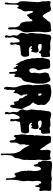

<svg xmlns="http://www.w3.org/2000/svg" viewBox="1707 -2508 1311 4765"><g transform="rotate(90 2362.5 -125.5)"><path d="M24 -262Q25 -285 27.5 -308.5Q30 -332 31.5 -355.5Q33 -379 33.5 -402.5Q34 -426 30 -449Q27 -469 20.5 -487.5Q14 -506 13 -526Q11 -546 13.5 -566.5Q16 -587 14 -607Q13 -618 9.5 -637Q6 -656 5.5 -674.5Q5 -693 10 -707.5Q15 -722 32 -725Q44 -727 58 -722.5Q72 -718 84 -717Q96 -716 108.5 -716.5Q121 -717 132 -719Q144 -721 156.5 -725.5Q169 -730 182.5 -733Q196 -736 209 -736Q222 -736 234 -729Q258 -714 270 -688.5Q282 -663 293 -639Q305 -612 321 -589Q337 -566 356 -543Q367 -530 378 -531Q389 -532 400.5 -541.5Q412 -551 423.5 -565.5Q435 -580 445.5 -595Q456 -610 465.5 -622.5Q475 -635 483 -639Q492 -644 497.5 -653Q503 -662 507.5 -672Q512 -682 517.5 -691.5Q523 -701 532 -708Q550 -722 575.5 -726.5Q601 -731 624 -731H674Q689 -731 699.5 -735Q710 -739 724 -741Q739 -742 748 -738Q757 -734 761.5 -725.5Q766 -717 768 -706Q770 -695 772 -683L780 -633Q784 -608 782 -581Q780 -551 775 -521Q770 -491 770 -461Q770 -404 769.5 -349Q769 -294 775 -237Q778 -209 781 -183Q784 -157 784 -128Q784 -89 775 -58Q766 -27 745 7Q731 30 724.5 52Q718 74 713 103Q709 130 707.5 157.5Q706 185 708 213Q708 222 709.5 237Q711 252 711.5 268.5Q712 285 711 299.5Q710 314 705 321Q697 332 685 329.5Q673 327 667 317Q659 304 658.5 282.5Q658 261 658 247Q658 207 658.5 173.5Q659 140 646 101Q636 72 620 55Q611 45 599.5 38Q588 31 572 23Q558 16 551 7Q544 -2 540 -12.5Q536 -23 534 -35Q532 -47 528 -61Q522 -81 518.5 -99.5Q515 -118 513 -138Q512 -147 513 -167.5Q514 -188 513 -210.5Q512 -233 508 -251Q504 -269 494 -273Q483 -277 475.5 -271Q468 -265 462.5 -255Q457 -245 453 -234Q449 -223 446 -217Q441 -208 433.5 -203Q426 -198 418 -194Q410 -190 402.5 -185Q395 -180 390 -171Q385 -163 379.5 -155Q374 -147 368 -143Q362 -139 354.5 -142Q347 -145 340 -159Q330 -178 321.5 -198.5Q313 -219 305 -239Q301 -249 299 -259.5Q297 -270 289 -278Q275 -293 267 -289.5Q259 -286 255.5 -274Q252 -262 251 -246.5Q250 -231 250 -223Q250 -196 255 -170.5Q260 -145 262 -119Q265 -92 257.5 -67Q250 -42 236 -21Q230 -11 223.5 -1.5Q217 8 212 19Q209 26 204.5 42Q200 58 193.5 73Q187 88 177.5 96Q168 104 156 95Q152 92 150.5 87.5Q149 83 148 78Q147 73 145 68.5Q143 64 138 62Q127 57 124 62Q121 67 116 75Q112 80 108 87.5Q104 95 102 101Q97 115 95.5 134Q94 153 94 167V236Q94 269 92 303Q92 313 92.5 330Q93 347 91.5 364Q90 381 84.5 394.5Q79 408 66 411Q51 414 46 403Q41 392 41.5 376Q42 360 45.5 344Q49 328 51 321Q60 283 60 243Q60 203 62 164Q63 143 60 120.5Q57 98 45 79Q37 67 29 57.5Q21 48 17 33Q9 -3 12 -40Q13 -58 12.5 -76Q12 -94 14 -113Q16 -150 19 -187Q22 -224 24 -262Z M810 -363Q814 -391 813 -419.5Q812 -448 814 -477Q815 -491 817 -505L821 -533Q823 -559 827 -582Q831 -605 836 -630Q838 -643 838.5 -655.5Q839 -668 841 -680Q843 -692 848 -703Q853 -714 864 -723Q885 -740 908 -741Q931 -742 955 -736Q979 -730 1003 -722.5Q1027 -715 1049 -715Q1075 -715 1103.5 -717.5Q1132 -720 1160 -720Q1174 -720 1188.5 -721Q1203 -722 1215 -718Q1226 -714 1232 -708.5Q1238 -703 1251 -701Q1265 -699 1288.5 -704Q1312 -709 1334.5 -712Q1357 -715 1374 -711Q1391 -707 1392 -685Q1393 -668 1393 -651.5Q1393 -635 1395 -618Q1400 -580 1401 -542Q1402 -528 1391 -514.5Q1380 -501 1370 -491Q1366 -487 1362.5 -484.5Q1359 -482 1353 -483Q1347 -484 1343 -488Q1339 -492 1333 -492Q1319 -492 1313 -482Q1307 -472 1302.5 -460.5Q1298 -449 1291.5 -440.5Q1285 -432 1270 -436Q1264 -438 1261 -444Q1258 -450 1255 -455Q1252 -461 1248 -465L1239 -474Q1216 -498 1181 -498Q1168 -498 1153.5 -500.5Q1139 -503 1124.5 -504.5Q1110 -506 1097.5 -503Q1085 -500 1076 -490Q1068 -481 1069 -467.5Q1070 -454 1076 -443Q1083 -428 1096.5 -421Q1110 -414 1125.5 -412.5Q1141 -411 1157 -413.5Q1173 -416 1186 -419Q1195 -422 1206.5 -425Q1218 -428 1229 -428.5Q1240 -429 1250 -426.5Q1260 -424 1268 -415Q1279 -402 1282.5 -385Q1286 -368 1284.5 -350Q1283 -332 1278.5 -314.5Q1274 -297 1269 -282Q1266 -271 1265.5 -258Q1265 -245 1252 -243Q1244 -242 1237.5 -249Q1231 -256 1224.5 -262Q1218 -268 1211 -269Q1204 -270 1196 -257Q1193 -252 1192.5 -246.5Q1192 -241 1187 -237Q1182 -234 1178.5 -235Q1175 -236 1171.5 -240Q1168 -244 1165 -248Q1162 -252 1160 -255Q1154 -263 1142.5 -265Q1131 -267 1126 -255Q1124 -248 1127 -240Q1130 -232 1133 -227Q1143 -212 1158 -203.5Q1173 -195 1189.5 -191.5Q1206 -188 1224 -187.5Q1242 -187 1258 -188Q1283 -190 1307.5 -192.5Q1332 -195 1357 -191H1355Q1365 -188 1371 -177Q1378 -163 1382.5 -146Q1387 -129 1388.5 -111Q1390 -93 1389 -75Q1388 -57 1383 -43Q1371 -8 1340 7Q1331 12 1322.5 13Q1314 14 1303 14Q1294 14 1285.5 13.5Q1277 13 1267 14Q1243 16 1218.5 21Q1194 26 1169 26Q1155 26 1142 29Q1131 31 1121 33Q1111 35 1104 46Q1098 57 1097.5 70Q1097 83 1094 95Q1092 106 1086.5 116.5Q1081 127 1079 138Q1077 150 1079.5 162.5Q1082 175 1084 186Q1086 195 1086.5 204.5Q1087 214 1089 224Q1090 231 1090.5 239Q1091 247 1090 254Q1088 265 1081 271Q1074 277 1065.5 278.5Q1057 280 1048.5 276Q1040 272 1036 262Q1030 248 1033.5 233.5Q1037 219 1039 205Q1041 189 1038 175.5Q1035 162 1034 147Q1033 139 1033 132Q1033 125 1032 117Q1031 109 1031 99Q1031 89 1029.5 79Q1028 69 1024.5 60.5Q1021 52 1014 46Q1006 39 996 41.5Q986 44 977 48Q961 54 956.5 68.5Q952 83 943 96Q932 113 927 131Q922 149 914 169Q912 176 909.5 182.5Q907 189 905 196Q903 205 904.5 215.5Q906 226 906 237Q906 253 911 273Q913 284 916.5 295.5Q920 307 915 318Q912 326 909 331Q906 336 908 346Q909 352 912 358Q915 364 916 371Q918 379 914 390Q910 401 903 406Q893 414 883.5 410Q874 406 867 398Q854 383 855.5 367.5Q857 352 862 335Q866 322 869.5 310.5Q873 299 872 285Q871 269 867.5 255Q864 241 859 226Q850 192 858 155Q860 143 862 131.5Q864 120 862 108Q857 85 843 71.5Q829 58 815 41Q801 24 797 2.5Q793 -19 795 -40Q797 -54 801.5 -68.5Q806 -83 811 -96Q818 -113 818.5 -127.5Q819 -142 815 -159Q810 -181 803 -202.5Q796 -224 796 -247Q796 -276 801 -305Q806 -334 810 -363Z M1428 -340Q1423 -370 1419.5 -393.5Q1416 -417 1421 -448Q1422 -458 1421 -466.5Q1420 -475 1418 -483.5Q1416 -492 1414.5 -500Q1413 -508 1413 -518Q1414 -532 1419 -543.5Q1424 -555 1428 -571Q1431 -585 1433.5 -603.5Q1436 -622 1439.5 -640.5Q1443 -659 1450.5 -675Q1458 -691 1472 -700Q1483 -708 1497 -708Q1511 -708 1524 -710Q1544 -713 1564 -713.5Q1584 -714 1604 -715Q1621 -716 1635 -715Q1649 -714 1663 -703Q1675 -692 1680 -679Q1685 -666 1686.5 -652Q1688 -638 1687.5 -623Q1687 -608 1688 -594Q1692 -555 1701.5 -517.5Q1711 -480 1722 -442Q1726 -429 1724 -419.5Q1722 -410 1717.5 -402Q1713 -394 1706.5 -386Q1700 -378 1694 -368Q1677 -336 1674 -296.5Q1671 -257 1687 -224Q1695 -207 1708.5 -201Q1722 -195 1737 -198Q1752 -201 1765 -211.5Q1778 -222 1785 -236Q1790 -246 1791 -253.5Q1792 -261 1791.5 -268.5Q1791 -276 1789 -284Q1787 -292 1786 -301Q1783 -321 1785.5 -340.5Q1788 -360 1791 -379Q1794 -399 1797 -415Q1800 -431 1800.5 -446Q1801 -461 1799.5 -476.5Q1798 -492 1792 -512Q1786 -532 1782.5 -557.5Q1779 -583 1782 -607.5Q1785 -632 1795.5 -652.5Q1806 -673 1827 -685Q1841 -693 1856.5 -692Q1872 -691 1886 -696Q1900 -701 1912 -710Q1924 -719 1940 -721Q1976 -726 1998 -696Q2022 -663 2038 -618Q2054 -573 2055 -532Q2056 -490 2056 -449.5Q2056 -409 2053 -368Q2051 -330 2042 -296Q2033 -262 2026 -225Q2022 -203 2019.5 -181.5Q2017 -160 2013 -138Q2012 -133 2011.5 -127.5Q2011 -122 2009 -117Q2002 -94 1991 -70Q1980 -46 1961 -29Q1954 -23 1946 -19Q1938 -15 1932 -8Q1925 0 1918 10.5Q1911 21 1906 31Q1900 42 1898 55.5Q1896 69 1895 81Q1893 99 1893 120Q1893 141 1887 158Q1885 165 1877.5 171Q1870 177 1862 175Q1856 174 1853 170L1847 161Q1844 156 1840.5 152.5Q1837 149 1832 149Q1814 149 1810.5 168.5Q1807 188 1808.5 213Q1810 238 1811.5 262.5Q1813 287 1806 296Q1798 306 1791.5 306.5Q1785 307 1780 302Q1775 297 1771.5 288.5Q1768 280 1767 272Q1765 256 1765 240Q1765 224 1764.5 208Q1764 192 1762 176Q1760 160 1754 144Q1749 130 1741.5 115.5Q1734 101 1715 104Q1704 106 1700 111.5Q1696 117 1693 128Q1691 135 1691.5 145Q1692 155 1691.5 164.5Q1691 174 1688 182Q1685 190 1676 192Q1666 195 1662 188.5Q1658 182 1657 172L1653 154Q1652 144 1646 139Q1639 134 1631.5 134.5Q1624 135 1619 126Q1614 118 1615.5 109.5Q1617 101 1612 93Q1605 82 1598.5 83Q1592 84 1589 93Q1585 103 1587.5 113Q1590 123 1584 132Q1582 135 1579 139Q1576 143 1571 140Q1566 138 1566 132V121Q1566 115 1563.5 109Q1561 103 1559 98Q1554 88 1548 78.5Q1542 69 1535 60Q1503 21 1494 -28Q1491 -44 1484.5 -54Q1478 -64 1473 -77Q1462 -103 1454 -129.5Q1446 -156 1446 -185Q1446 -210 1436 -233.5Q1426 -257 1425 -283Q1424 -300 1427.5 -312Q1431 -324 1428 -340Z M2092 -318Q2087 -333 2091 -345Q2095 -357 2093 -374Q2090 -393 2091.5 -411.5Q2093 -430 2088 -449Q2086 -455 2085 -459Q2084 -463 2084 -470Q2084 -477 2086.5 -482Q2089 -487 2088 -494Q2087 -504 2084 -509.5Q2081 -515 2081 -526V-540Q2081 -546 2079 -553Q2076 -567 2074.5 -582Q2073 -597 2070 -611Q2067 -625 2066.5 -641Q2066 -657 2071 -671Q2076 -687 2084 -702.5Q2092 -718 2109 -723Q2133 -730 2158 -730.5Q2183 -731 2208 -739Q2231 -746 2256 -743.5Q2281 -741 2305 -740Q2347 -738 2382.5 -727Q2418 -716 2457 -703Q2477 -696 2489.5 -685.5Q2502 -675 2517 -658Q2524 -650 2533 -642Q2542 -634 2551 -625Q2560 -616 2567.5 -606.5Q2575 -597 2579 -588Q2588 -566 2583.5 -540Q2579 -514 2579 -491Q2579 -473 2583.5 -456Q2588 -439 2587 -421Q2586 -407 2580 -395Q2574 -383 2566 -372Q2558 -360 2555.5 -346.5Q2553 -333 2544 -321Q2539 -314 2532.5 -309.5Q2526 -305 2522 -297Q2517 -286 2524.5 -281Q2532 -276 2538 -268Q2550 -254 2564 -241.5Q2578 -229 2588 -214Q2599 -199 2605 -182.5Q2611 -166 2617 -150Q2627 -124 2640.5 -99Q2654 -74 2668 -51Q2681 -30 2683.5 -8.5Q2686 13 2683.5 35Q2681 57 2675.5 79Q2670 101 2667 124Q2663 148 2660 171.5Q2657 195 2653 219Q2651 228 2649.5 239Q2648 250 2644 259Q2640 268 2632 273.5Q2624 279 2611 278Q2602 277 2596.5 271.5Q2591 266 2588 258.5Q2585 251 2584 242.5Q2583 234 2583 227Q2583 221 2583.5 211.5Q2584 202 2582.5 192.5Q2581 183 2577 176Q2573 169 2564 167Q2557 165 2553 170Q2549 175 2544 179Q2537 185 2529 188.5Q2521 192 2513 187Q2502 182 2501.5 171Q2501 160 2499 150Q2496 135 2494 120Q2492 105 2486.5 92Q2481 79 2471.5 69.5Q2462 60 2446 56Q2436 54 2431 48Q2426 42 2423.5 34Q2421 26 2420.5 17Q2420 8 2419 0Q2415 -34 2392 -61Q2387 -67 2381 -72.5Q2375 -78 2371 -85Q2367 -92 2364.5 -99.5Q2362 -107 2359 -114Q2354 -124 2348.5 -133Q2343 -142 2332 -146Q2321 -151 2317.5 -146Q2314 -141 2318 -130Q2321 -121 2324.5 -116.5Q2328 -112 2328 -101Q2328 -92 2326.5 -85Q2325 -78 2324 -70Q2323 -56 2330 -48.5Q2337 -41 2343 -31Q2351 -19 2351.5 -6.5Q2352 6 2348 20Q2343 37 2333.5 47.5Q2324 58 2313 72Q2299 91 2296.5 117Q2294 143 2289 166Q2287 174 2285.5 182Q2284 190 2273 192Q2264 193 2259.5 186.5Q2255 180 2252 172.5Q2249 165 2244.5 160Q2240 155 2230 158Q2220 161 2217.5 174Q2215 187 2215 196Q2215 220 2211.5 244Q2208 268 2209 291Q2210 304 2211.5 316.5Q2213 329 2211 342Q2209 356 2204.5 369Q2200 382 2198 396Q2196 407 2191.5 418.5Q2187 430 2173 429Q2162 428 2154 419.5Q2146 411 2141 401Q2134 385 2135 365.5Q2136 346 2137 329Q2138 303 2141 277Q2144 251 2146 225.5Q2148 200 2147.5 174Q2147 148 2141 122Q2136 104 2129.5 86.5Q2123 69 2117 52Q2111 35 2107.5 19Q2104 3 2098 -14Q2093 -31 2092.5 -48.5Q2092 -66 2090 -84Q2086 -121 2081.5 -158.5Q2077 -196 2085 -232Q2086 -235 2086 -237.5Q2086 -240 2087 -242Q2094 -262 2096.5 -280Q2099 -298 2092 -318ZM2303 -451Q2304 -443 2306 -434Q2308 -425 2314 -420Q2320 -415 2331 -416Q2342 -417 2347 -422Q2355 -428 2355.5 -439.5Q2356 -451 2354 -460Q2352 -466 2347.5 -475.5Q2343 -485 2336 -492.5Q2329 -500 2321 -503Q2313 -506 2305 -499Q2296 -491 2299 -475.5Q2302 -460 2303 -451Z M2711 -363Q2715 -391 2714 -419.5Q2713 -448 2715 -477Q2716 -491 2718 -505L2722 -533Q2724 -559 2728 -582Q2732 -605 2737 -630Q2739 -643 2739.5 -655.5Q2740 -668 2742 -680Q2744 -692 2749 -703Q2754 -714 2765 -723Q2786 -740 2809 -741Q2832 -742 2856 -736Q2880 -730 2904 -722.5Q2928 -715 2950 -715Q2976 -715 3004.5 -717.5Q3033 -720 3061 -720Q3075 -720 3089.5 -721Q3104 -722 3116 -718Q3127 -714 3133 -708.5Q3139 -703 3152 -701Q3166 -699 3189.5 -704Q3213 -709 3235.5 -712Q3258 -715 3275 -711Q3292 -707 3293 -685Q3294 -668 3294 -651.5Q3294 -635 3296 -618Q3301 -580 3302 -542Q3303 -528 3292 -514.5Q3281 -501 3271 -491Q3267 -487 3263.5 -484.5Q3260 -482 3254 -483Q3248 -484 3244 -488Q3240 -492 3234 -492Q3220 -492 3214 -482Q3208 -472 3203.5 -460.5Q3199 -449 3192.5 -440.5Q3186 -432 3171 -436Q3165 -438 3162 -444Q3159 -450 3156 -455Q3153 -461 3149 -465L3140 -474Q3117 -498 3082 -498Q3069 -498 3054.5 -500.5Q3040 -503 3025.5 -504.5Q3011 -506 2998.5 -503Q2986 -500 2977 -490Q2969 -481 2970 -467.5Q2971 -454 2977 -443Q2984 -428 2997.5 -421Q3011 -414 3026.5 -412.5Q3042 -411 3058 -413.5Q3074 -416 3087 -419Q3096 -422 3107.5 -425Q3119 -428 3130 -428.5Q3141 -429 3151 -426.5Q3161 -424 3169 -415Q3180 -402 3183.5 -385Q3187 -368 3185.5 -350Q3184 -332 3179.5 -314.5Q3175 -297 3170 -282Q3167 -271 3166.5 -258Q3166 -245 3153 -243Q3145 -242 3138.5 -249Q3132 -256 3125.5 -262Q3119 -268 3112 -269Q3105 -270 3097 -257Q3094 -252 3093.5 -246.5Q3093 -241 3088 -237Q3083 -234 3079.5 -235Q3076 -236 3072.5 -240Q3069 -244 3066 -248Q3063 -252 3061 -255Q3055 -263 3043.5 -265Q3032 -267 3027 -255Q3025 -248 3028 -240Q3031 -232 3034 -227Q3044 -212 3059 -203.5Q3074 -195 3090.5 -191.5Q3107 -188 3125 -187.5Q3143 -187 3159 -188Q3184 -190 3208.5 -192.5Q3233 -195 3258 -191H3256Q3266 -188 3272 -177Q3279 -163 3283.5 -146Q3288 -129 3289.5 -111Q3291 -93 3290 -75Q3289 -57 3284 -43Q3272 -8 3241 7Q3232 12 3223.5 13Q3215 14 3204 14Q3195 14 3186.5 13.5Q3178 13 3168 14Q3144 16 3119.5 21Q3095 26 3070 26Q3056 26 3043 29Q3032 31 3022 33Q3012 35 3005 46Q2999 57 2998.5 70Q2998 83 2995 95Q2993 106 2987.5 116.5Q2982 127 2980 138Q2978 150 2980.5 162.5Q2983 175 2985 186Q2987 195 2987.5 204.5Q2988 214 2990 224Q2991 231 2991.5 239Q2992 247 2991 254Q2989 265 2982 271Q2975 277 2966.5 278.5Q2958 280 2949.5 276Q2941 272 2937 262Q2931 248 2934.5 233.5Q2938 219 2940 205Q2942 189 2939 175.5Q2936 162 2935 147Q2934 139 2934 132Q2934 125 2933 117Q2932 109 2932 99Q2932 89 2930.5 79Q2929 69 2925.5 60.5Q2922 52 2915 46Q2907 39 2897 41.5Q2887 44 2878 48Q2862 54 2857.5 68.5Q2853 83 2844 96Q2833 113 2828 131Q2823 149 2815 169Q2813 176 2810.5 182.5Q2808 189 2806 196Q2804 205 2805.5 215.5Q2807 226 2807 237Q2807 253 2812 273Q2814 284 2817.5 295.5Q2821 307 2816 318Q2813 326 2810 331Q2807 336 2809 346Q2810 352 2813 358Q2816 364 2817 371Q2819 379 2815 390Q2811 401 2804 406Q2794 414 2784.5 410Q2775 406 2768 398Q2755 383 2756.5 367.5Q2758 352 2763 335Q2767 322 2770.5 310.5Q2774 299 2773 285Q2772 269 2768.5 255Q2765 241 2760 226Q2751 192 2759 155Q2761 143 2763 131.5Q2765 120 2763 108Q2758 85 2744 71.5Q2730 58 2716 41Q2702 24 2698 2.5Q2694 -19 2696 -40Q2698 -54 2702.5 -68.5Q2707 -83 2712 -96Q2719 -113 2719.5 -127.5Q2720 -142 2716 -159Q2711 -181 2704 -202.5Q2697 -224 2697 -247Q2697 -276 2702 -305Q2707 -334 2711 -363Z M3342 -327Q3346 -343 3340 -355.5Q3334 -368 3336 -386Q3339 -412 3342.5 -436.5Q3346 -461 3346 -490Q3346 -516 3347.5 -540.5Q3349 -565 3351 -591Q3353 -606 3353.5 -621.5Q3354 -637 3352 -653Q3350 -666 3349.5 -680Q3349 -694 3355 -706Q3366 -730 3389 -738Q3403 -743 3414.5 -739.5Q3426 -736 3439 -734Q3451 -732 3462.5 -732Q3474 -732 3487 -733Q3499 -734 3509 -730.5Q3519 -727 3526 -717Q3533 -706 3536.5 -695Q3540 -684 3545 -674Q3556 -653 3570.5 -634Q3585 -615 3598 -597Q3606 -586 3613.5 -575Q3621 -564 3629 -553Q3640 -539 3647.5 -523.5Q3655 -508 3666 -494L3673 -484Q3678 -478 3683.5 -473.5Q3689 -469 3694 -468Q3699 -467 3703 -473Q3709 -481 3707 -495.5Q3705 -510 3705 -521Q3705 -541 3703 -561Q3701 -581 3699.5 -601.5Q3698 -622 3697.5 -642.5Q3697 -663 3701 -683Q3703 -694 3709 -706Q3715 -718 3726 -723Q3737 -729 3749 -726.5Q3761 -724 3773 -721Q3802 -713 3830 -712.5Q3858 -712 3886 -721Q3898 -725 3912.5 -728Q3927 -731 3937 -718Q3944 -709 3944.5 -696.5Q3945 -684 3948 -673Q3951 -661 3951.5 -649Q3952 -637 3952 -623Q3952 -598 3951.5 -573.5Q3951 -549 3950 -524Q3948 -492 3944 -459Q3940 -426 3944 -394Q3946 -380 3949 -366.5Q3952 -353 3952 -338Q3952 -324 3951 -310Q3950 -296 3950 -282Q3950 -256 3952 -227Q3954 -198 3951 -174Q3950 -167 3947 -163Q3944 -159 3944 -152Q3944 -146 3945.5 -139Q3947 -132 3948 -126Q3949 -114 3949.5 -102Q3950 -90 3949 -78Q3947 -56 3944 -37Q3941 -18 3933 2Q3924 22 3917 43Q3910 64 3908 86Q3906 109 3903.5 133.5Q3901 158 3887 178Q3881 187 3873.5 193.5Q3866 200 3859.5 206Q3853 212 3847.5 220Q3842 228 3840 240Q3834 277 3832 313Q3830 349 3826 386Q3824 412 3829.5 435.5Q3835 459 3832 484Q3830 495 3826.5 503Q3823 511 3810 510Q3796 509 3794 499Q3792 489 3792 478V416Q3792 385 3790 353Q3788 317 3790 279.5Q3792 242 3788 206Q3785 171 3776.5 140.5Q3768 110 3754 78Q3749 65 3743.5 52Q3738 39 3730 26Q3720 9 3705 -3.5Q3690 -16 3679 -32Q3668 -46 3660.5 -62Q3653 -78 3642 -92Q3629 -110 3621 -129Q3613 -148 3605 -168Q3602 -175 3597.5 -182Q3593 -189 3585 -188Q3577 -187 3576 -183Q3575 -179 3575 -172Q3575 -158 3576.5 -143.5Q3578 -129 3575 -115Q3573 -107 3569 -99.5Q3565 -92 3563 -83Q3560 -69 3560.5 -54Q3561 -39 3562.5 -24Q3564 -9 3565.5 5.5Q3567 20 3564 35Q3561 52 3551.5 63.5Q3542 75 3534 90Q3517 122 3517.5 151.5Q3518 181 3520 216V237Q3520 250 3517.5 262Q3515 274 3508.5 283Q3502 292 3490 292Q3476 292 3470 280Q3464 268 3462.5 251Q3461 234 3460.5 217.5Q3460 201 3457 192Q3454 184 3448.5 172.5Q3443 161 3435.5 152Q3428 143 3418 139.5Q3408 136 3396 145Q3387 152 3385 164Q3383 176 3372 181Q3360 186 3349.5 180.5Q3339 175 3334 164Q3329 153 3328.5 140Q3328 127 3328.5 114Q3329 101 3329 88Q3329 75 3326 64Q3314 22 3313.5 -17.5Q3313 -57 3320 -99Q3322 -114 3327.5 -127.5Q3333 -141 3332 -156Q3330 -184 3327 -212.5Q3324 -241 3328 -270Q3330 -284 3334 -298.5Q3338 -313 3342 -327Z M3967 -603Q3970 -627 3971 -651Q3972 -675 3976 -699Q3978 -708 3978.5 -719.5Q3979 -731 3984 -739Q3990 -749 4002 -753.5Q4014 -758 4027.5 -759.5Q4041 -761 4054 -761H4078Q4106 -761 4133.5 -758.5Q4161 -756 4188 -751Q4249 -742 4311 -742Q4339 -742 4364 -748Q4389 -754 4416 -756Q4442 -757 4466.5 -749Q4491 -741 4518 -741Q4529 -741 4539.5 -743Q4550 -745 4561 -745Q4576 -745 4591 -743Q4606 -741 4621 -743Q4635 -745 4647.5 -745.5Q4660 -746 4674 -744Q4701 -740 4710.5 -727.5Q4720 -715 4719 -688Q4718 -668 4714 -648Q4710 -628 4710 -608Q4710 -587 4711.5 -566Q4713 -545 4714 -524Q4715 -510 4718 -491Q4721 -472 4716 -459Q4711 -445 4696 -443.5Q4681 -442 4669 -448Q4662 -452 4656 -457.5Q4650 -463 4640 -459Q4633 -456 4629.5 -448Q4626 -440 4624 -430Q4622 -420 4621.5 -410Q4621 -400 4620 -393Q4619 -389 4617 -377.5Q4615 -366 4611.5 -355.5Q4608 -345 4602 -340Q4596 -335 4588 -345Q4583 -350 4582.5 -363Q4582 -376 4581 -384Q4579 -396 4579 -406Q4579 -416 4571 -425Q4563 -434 4553 -437.5Q4543 -441 4538 -454Q4536 -460 4535.5 -465Q4535 -470 4534 -474.5Q4533 -479 4530.5 -483Q4528 -487 4522 -490Q4505 -499 4494.5 -489.5Q4484 -480 4478 -463.5Q4472 -447 4470 -428.5Q4468 -410 4468 -401Q4468 -373 4471 -345.5Q4474 -318 4476 -290Q4479 -261 4474 -234.5Q4469 -208 4468 -179Q4467 -144 4473 -108.5Q4479 -73 4476 -37Q4474 -4 4464.5 27.5Q4455 59 4452 91Q4450 114 4447.5 136.5Q4445 159 4443 182Q4441 206 4440 229Q4439 252 4441 278Q4442 298 4444 319Q4446 340 4444 360Q4444 366 4440 373Q4436 380 4431 384Q4426 388 4420 387.5Q4414 387 4409 379Q4403 368 4403 347Q4403 326 4404 314Q4404 307 4403.5 288.5Q4403 270 4400 248Q4397 226 4392 203.5Q4387 181 4379.5 164.5Q4372 148 4361 141.5Q4350 135 4335 145Q4330 148 4327.5 154Q4325 160 4322 164.5Q4319 169 4314 171Q4309 173 4299 170Q4287 166 4280.5 155.5Q4274 145 4269.5 132Q4265 119 4262 105.5Q4259 92 4256 83Q4245 50 4234.5 20.5Q4224 -9 4224 -45Q4224 -61 4220.5 -77Q4217 -93 4217 -107Q4217 -115 4221.5 -123.5Q4226 -132 4224 -141Q4223 -149 4216.5 -153Q4210 -157 4208 -168Q4207 -179 4213.5 -186.5Q4220 -194 4221 -204Q4222 -213 4218.5 -219.5Q4215 -226 4215 -234Q4215 -250 4219.5 -269.5Q4224 -289 4226 -309Q4227 -316 4226 -336.5Q4225 -357 4222 -381.5Q4219 -406 4213 -430Q4207 -454 4197.5 -469.5Q4188 -485 4174 -488Q4160 -491 4142 -472Q4135 -465 4129.5 -454.5Q4124 -444 4120.5 -432Q4117 -420 4115 -408Q4113 -396 4113 -386V-367Q4113 -357 4111.5 -346.5Q4110 -336 4106.5 -327Q4103 -318 4095 -313Q4084 -305 4077 -310Q4070 -315 4066.5 -325Q4063 -335 4061 -347Q4059 -359 4057 -366Q4053 -379 4048 -392.5Q4043 -406 4029 -413Q4014 -420 4005 -425.5Q3996 -431 3996 -451Q3996 -458 3997.5 -465Q3999 -472 3997 -478Q3995 -485 3989 -489.5Q3983 -494 3979 -499Q3963 -520 3964 -549.5Q3965 -579 3967 -603Z"/></g></svg>

Font: Double Feature
Style: Regular
Weight: 400
Designer: David Shetterly
Foundry: David Shetterly
Version: Version 2.100 1997 initial release